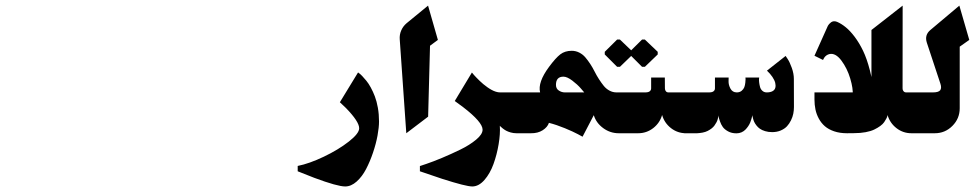

<svg xmlns="http://www.w3.org/2000/svg" viewBox="-1169 -474 3484 683"><path d="M59 189.3Q80 189.3 99.7 171.8Q119.3 154.3 133.3 127.3Q147.3 100.3 158 68.7Q168.7 37 174 8Q179.3 -21 179.3 -42Q179.3 -67.3 175.2 -90.7Q171 -114 164.5 -131Q158 -148 150 -162.7Q142 -177.3 134 -187Q126 -196.7 119.5 -203.5Q113 -210.3 108.7 -213.3L104.7 -216.3L40 -110.3Q40 -110.3 61.7 -89.7Q108.7 -41.3 108.7 -17.7Q108.7 0.7 71.7 29.7Q34.7 58.7 -17.3 83.5Q-69.3 108.3 -110 116.3V135.3Q-110 135.3 -50.7 158.7Q31.3 189.3 59 189.3ZM-1149 -9Z M276.3 0 354 -59 360.7 -311.3 388.7 -332 353.7 -454 277.3 -391.3Q264.7 -380.7 258.2 -365.5Q251.7 -350.3 253 -334Z M609 -26.7Q610 -25.7 611.7 -23.8Q613.3 -22 619.2 -17.3Q625 -12.7 631.3 -9.2Q637.7 -5.7 647.7 -2.8Q657.7 0 668 0H714.3V-145.3H609.7Q602.7 -145.3 594.8 -147.8Q587 -150.3 579.7 -154.3Q572.3 -158.3 564.7 -163.7Q557 -169 550.2 -174.8Q543.3 -180.7 537.2 -186.5Q531 -192.3 526 -197.7Q521 -203 517.3 -207Q513.7 -211 511.7 -213.7L509.7 -216L448.7 -114.7Q448.7 -114.7 478.3 -93Q547.7 -39.7 547.7 -12.7Q547.7 3.7 524.7 22.8Q501.7 42 468.8 58Q436 74 403.3 87.7Q370.7 101.3 347.7 109L324.7 116.7V135.3Q324.7 135.3 404.3 162.3Q488.7 189.3 511 189.3Q534 189.3 554.2 166.3Q574.3 143.3 586.5 109.5Q598.7 75.7 604.8 38.8Q611 2 609 -26.7Z M943.3 -64.3Q951.7 -36.7 976.7 -18.3Q1001.7 0 1032 0H1077.7V-145.3H1024Q1010.7 -145.3 999 -151.7Q987.3 -158 978.8 -168.5Q970.3 -179 961.8 -192.2Q953.3 -205.3 946.3 -219.3Q939.3 -233.3 930.7 -246.5Q922 -259.7 913 -270.2Q904 -280.7 891.5 -287Q879 -293.3 864.7 -293.3Q840.7 -293.3 824.2 -280.7Q807.7 -268 784 -236Q743.3 -181 752.3 -145.3H667.3V0H720Q744.3 0.3 761.5 -10.7Q778.7 -21.7 783.7 -37Q810.3 -30.3 840.2 -18Q870 -5.7 886.7 3.3L903.3 12.3ZM808.7 -172Q808.7 -201.3 835.3 -201.3Q848.3 -201.3 866.8 -187.3Q885.3 -173.3 897.3 -159.3L909.3 -145.3H840Q829 -145.3 818.8 -152Q808.7 -158.7 808.7 -172Z M1036.3 -236.3 1076.3 -275 1115 -236.3H1125L1170.7 -280.3V-289.7L1125 -333.3H1115L1076.3 -295L1036.3 -333.3H1026.3L982.3 -289.7V-280.3L1026.3 -236.3ZM1101 0Q1131 0 1154.7 -18.3Q1178.3 -36.7 1186.3 -65Q1194.3 -36.7 1217.8 -18.3Q1241.3 0 1271.3 0H1312.7V-145.3H1208.3Q1200 -145.3 1197 -154.7Q1196.3 -157.3 1196.3 -159.7L1196 -198.3H1147.3V-159.7Q1147.3 -153.3 1142.3 -149.3Q1137.3 -145.3 1126.3 -145.3H1031V0Z M1507.3 -64.7Q1507.3 -63.3 1507.7 -61.2Q1508 -59 1509.7 -52.7Q1511.3 -46.3 1513.8 -40.7Q1516.3 -35 1521.7 -28Q1527 -21 1534.2 -16Q1541.3 -11 1552.7 -7.5Q1564 -4 1577.7 -4Q1594.7 -4 1608.3 -9.8Q1622 -15.7 1630.5 -24.8Q1639 -34 1644.8 -46Q1650.7 -58 1653 -69.8Q1655.3 -81.7 1655.3 -93.3L1655 -193Q1655 -212 1647.7 -232.5Q1640.3 -253 1633 -264L1625.7 -275L1559.3 -222.7Q1571 -211.7 1578.7 -200.3Q1586.3 -189 1588.7 -179.3Q1591 -169.7 1589 -161.8Q1587 -154 1579.2 -149.7Q1571.3 -145.3 1558.7 -145.3Q1549.3 -145.3 1543.2 -150.8Q1537 -156.3 1534.8 -164.2Q1532.7 -172 1531.7 -179.7Q1530.7 -187.3 1531 -192.7L1531.7 -198.3H1482.7Q1483 -196.3 1483.2 -192.7Q1483.3 -189 1482.3 -179.8Q1481.3 -170.7 1478.7 -163.7Q1476 -156.7 1469.2 -151Q1462.3 -145.3 1452 -145.3Q1436.7 -145.3 1429.5 -158.7Q1422.3 -172 1422.7 -185.3L1423 -198.3H1374.3V-159.7Q1374.3 -153.3 1369.3 -149.3Q1364.3 -145.3 1353.3 -145.3H1265.7V0H1306.3Q1319 0 1329.8 -2.2Q1340.7 -4.3 1348.2 -8.2Q1355.7 -12 1362 -16.8Q1368.3 -21.7 1372.2 -27Q1376 -32.3 1379 -37.7Q1382 -43 1383.5 -47.8Q1385 -52.7 1385.8 -56.5Q1386.7 -60.3 1387 -62.3V-64.7Q1387 -62 1387.7 -57.7Q1388.3 -53.3 1392.2 -42.2Q1396 -31 1402.2 -22.3Q1408.3 -13.7 1421 -6.7Q1433.7 0.3 1450.7 0.3Q1460.3 0.3 1468.7 -3.3Q1477 -7 1482.5 -12.7Q1488 -18.3 1492.7 -25.2Q1497.3 -32 1500 -39Q1502.7 -46 1504.3 -51.7Q1506 -57.3 1506.7 -61Z M1864.3 -135.3H1940.7Q1936 -183.3 1925.3 -224.3Q1914.7 -265.3 1901.2 -293.3Q1887.7 -321.3 1871.2 -343.2Q1854.7 -365 1839.3 -377.3Q1824 -389.7 1808.7 -396.3Q1802 -399 1796.7 -398.3Q1791.3 -397.7 1787.3 -394.7Q1783.3 -391.7 1780.5 -388.5Q1777.7 -385.3 1776.3 -382.7L1775 -380L1728.3 -275.7L1758.7 -260.7Q1758.7 -260.7 1762.7 -268.3Q1770 -279 1781.7 -281.7Q1803.3 -286.3 1824 -258.7Q1844.7 -231 1855.5 -194.8Q1866.3 -158.7 1864.3 -135.3Z M2073.3 0H2127V-145.3H2054Q2045.7 -145.3 2042.3 -154.7Q2041.7 -157.3 2041.7 -159.7L2042 -454L1931 -367.3V-145.3H1728.3V-120Q1728.3 -101.3 1731.8 -84.5Q1735.3 -67.7 1743.8 -52Q1752.3 -36.3 1765.3 -25Q1778.3 -13.7 1798.5 -6.8Q1818.7 0 1844 0L1869 -0.3Q1891.7 -0.3 1910.3 -3.8Q1929 -7.3 1941 -13.2Q1953 -19 1962.3 -25.8Q1971.7 -32.7 1976.3 -39.5Q1981 -46.3 1984 -52.2Q1987 -58 1987.7 -61.3L1988.3 -65Q1996.3 -36.7 2019.8 -18.3Q2043.3 0 2073.3 0Z M2080.3 0H2156.3Q2193 0 2219 -26.2Q2245 -52.3 2245 -89V-308L2279 -332L2243.7 -454L2140.3 -367Q2119.3 -349.3 2128 -322.3L2176.3 -176.3Q2181.3 -161 2175.7 -153.2Q2170 -145.3 2149.7 -145.3H2080.3Z"/></svg>

Font: Jomhuria
Style: Regular
Weight: 400
Designer: Arabic design by Kourosh Beigpour, Latin design by Eben Sorkin, engineering by Lasse Fister and Khaled Hosney
Version: Version 1.0000